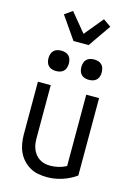

<svg xmlns="http://www.w3.org/2000/svg" viewBox="-143 -1047 786 1128"><g transform="rotate(15 250.0 -483.5)"><path d="M260 8Q233 8 206 3Q179 -2 155.5 -15.5Q132 -29 113.5 -49.5Q95 -70 84 -94.5Q73 -119 68.5 -146Q64 -173 64 -200V-520H142V-200Q142 -183 144 -166Q146 -149 152.5 -132.5Q159 -116 169.5 -102.5Q180 -89 194.5 -79.5Q209 -70 226 -66Q243 -62 260 -62Q286 -62 311 -68Q336 -74 358 -86V-520H436V-49Q398 -22 352.5 -7Q307 8 260 8ZM350 -608Q338 -608 325.5 -611.5Q313 -615 304 -624Q295 -633 291.5 -645.5Q288 -658 288 -670Q288 -682 291.5 -694.5Q295 -707 304 -716Q313 -725 325.5 -728.5Q338 -732 350 -732Q362 -732 374.5 -728.5Q387 -725 396 -716Q405 -707 408.5 -694.5Q412 -682 412 -670Q412 -658 408.5 -645.5Q405 -633 396 -624Q387 -615 374.5 -611.5Q362 -608 350 -608ZM150 -608Q138 -608 125.5 -611.5Q113 -615 104 -624Q95 -633 91.5 -645.5Q88 -658 88 -670Q88 -682 91.5 -694.5Q95 -707 104 -716Q113 -725 125.5 -728.5Q138 -732 150 -732Q162 -732 174.5 -728.5Q187 -725 196 -716Q205 -707 208.5 -694.5Q212 -682 212 -670Q212 -658 208.5 -645.5Q205 -633 196 -624Q187 -615 174.5 -611.5Q162 -608 150 -608ZM204 -805 109 -942 156 -975 250 -861 344 -975 391 -942 296 -805Z"/></g></svg>

Font: Moesevka
Style: Regular
Weight: 400
Monospace: yes
Designer: Belleve Invis
Foundry: Belleve Invis
Version: Version 32.5.0; ttfautohint (v1.8.4)